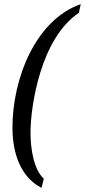

<svg xmlns="http://www.w3.org/2000/svg" viewBox="-20 -778 409 925"><path d="M180 127 191 83C143 39 127 -59 127 -139C127 -269 177 -595 360 -716L369 -758C151 -682 40 -399 40 -163C40 -35 82 77 180 127Z"/></svg>

Font: Noto Serif ExtraCondensed
Style: Italic
Weight: 400
Width: 2
Italic angle: -12°
Designer: Monotype Design Team
Foundry: Monotype Imaging Inc.
Version: Version 2.014